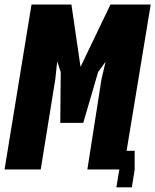

<svg xmlns="http://www.w3.org/2000/svg" viewBox="-62 -745 682 844"><path d="M76.5 -725H252L292 -451L423.5 -725H600.5L494.5 -82H530V0.5L517.5 78.5H449.5L462.5 0.5V0H322L384 -396L402 -473.5L369.5 -429L304 -205H203L205 -428L189.5 -475L181 -396L117 0H-42Z"/></svg>

Font: JuliaMono ExtraBold
Style: Italic
Weight: 800
Italic angle: -9°
Monospace: yes
Designer: cormullion
Foundry: corm
Version: Version 0.057; ttfautohint (v1.8.4)